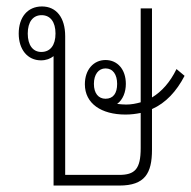

<svg xmlns="http://www.w3.org/2000/svg" viewBox="-20 -575 592 595"><path d="M369 -220C386 -220 401 -222 416 -225V-116C416 -51 398 -33 349 -33H182V-463C182 -520 155 -555 110 -555C65 -555 38 -521 38 -471C38 -422 65 -388 107 -388C123 -388 136 -393 146 -401V0H350C429 0 451 -38 451 -111V-237C494 -256 527 -292 552 -340L527 -361C507 -320 481 -291 451 -273V-549H416V-258C402 -254 387 -251 371 -251C362 -251 352 -252 343 -253C361 -266 370 -290 370 -315C370 -360 344 -389 307 -389C270 -389 243 -359 243 -314C243 -254 294 -220 369 -220ZM108 -414C82 -414 66 -435 66 -471C66 -507 82 -528 109 -528C136 -528 152 -507 152 -471C152 -435 136 -414 108 -414ZM307 -269C285 -269 271 -286 271 -315C271 -344 285 -363 307 -363C330 -363 343 -344 343 -315C343 -286 331 -269 307 -269Z"/></svg>

Font: Noto Sans Thai Looped Condensed ExtraLight
Style: Regular
Weight: 200
Width: 3
Designer: Sasikarn Vongin, Ben Mitchell
Foundry: The Fontpad Ltd
Version: Version 1.001